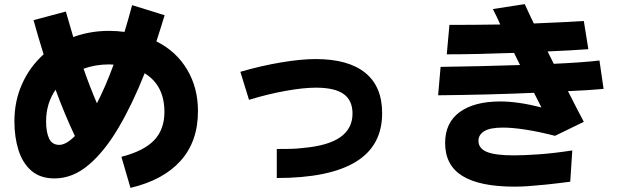

<svg xmlns="http://www.w3.org/2000/svg" viewBox="-20 -841 3040 933"><path d="M614 72 570 -79Q679 -107 729 -159.5Q779 -212 779 -297Q779 -426 683 -485Q624 -336 556 -220.5Q488 -105 410.5 -39.5Q333 26 245 26Q176 26 133 -11Q90 -48 70 -111Q50 -174 50 -252Q50 -350 87.5 -433.5Q125 -517 192 -577Q167 -656 143 -743L300 -785Q318 -721 336 -661Q418 -691 510 -691Q549 -691 585 -686Q604 -748 622 -816L780 -767Q760 -701 740 -640Q836 -592 889 -503.5Q942 -415 942 -301Q942 -154 858 -60Q774 34 614 72ZM510 -528Q444 -528 386 -507Q417 -418 451 -339Q471 -378 491.5 -425Q512 -472 532 -527Q522 -528 510 -528ZM204 -252Q204 -199 218.5 -168Q233 -137 268 -137Q301 -137 344 -180Q295 -283 250 -405Q204 -338 204 -252Z M1325 24V-117Q1353 -117 1387 -117.5Q1421 -118 1453 -122Q1576 -133 1634.5 -175Q1693 -217 1693 -289Q1693 -353 1650 -384Q1607 -415 1515 -415Q1455 -415 1368.5 -399.5Q1282 -384 1190 -356L1148 -492Q1247 -521 1344.5 -537.5Q1442 -554 1514 -554Q1672 -554 1754.5 -487.5Q1837 -421 1837 -291Q1837 -132 1708 -54Q1579 24 1325 24Z M2109 -378 2121 -516Q2212 -517 2311.5 -519.5Q2411 -522 2507 -525Q2493 -553 2478 -584Q2395 -581 2311.5 -579Q2228 -577 2151 -577L2164 -720Q2220 -720 2283.5 -720.5Q2347 -721 2411 -722Q2403 -740 2394 -759Q2385 -778 2375 -797L2530 -821Q2539 -801 2550 -777.5Q2561 -754 2574 -727Q2647 -730 2710 -733Q2773 -736 2817 -739L2839 -602Q2758 -596 2641 -591Q2656 -562 2671 -531Q2738 -534 2794.5 -538Q2851 -542 2893 -547L2913 -409Q2879 -406 2835 -403Q2791 -400 2740 -398Q2787 -305 2817 -249L2677 -181Q2599 -201 2534.5 -211Q2470 -221 2424 -221Q2361 -221 2333 -203.5Q2305 -186 2305 -157Q2305 -120 2345.5 -103Q2386 -86 2477 -86Q2524 -86 2597 -91Q2670 -96 2761 -110L2751 42Q2682 51 2633 56Q2584 61 2548 63.5Q2512 66 2481 66Q2311 66 2227 14Q2143 -38 2143 -146Q2143 -245 2214 -296.5Q2285 -348 2411 -348Q2497 -348 2611 -319Q2592 -356 2575 -390Q2463 -385 2342 -382Q2221 -379 2109 -378Z"/></svg>

Font: Murecho ExtraBold
Style: Regular
Weight: 800
Designer: Neil Summerour
Foundry: Positype
Version: Version 1.010; ttfautohint (v1.8.3)